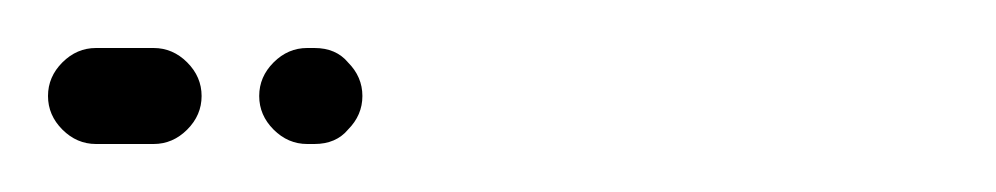

<svg xmlns="http://www.w3.org/2000/svg" viewBox="-40 -40 415 80"><path d="M-14 14Q-20 8 -20 0Q-20 -8 -14 -14Q-8 -20 0 -20H24Q32 -20 38 -14Q44 -8 44 0Q44 8 38 14Q32 20 24 20H0Q-8 20 -14 14ZM105 14Q111 8 111 0Q111 -8 105 -14Q100 -20 91 -20H88Q80 -20 74 -14Q68 -8 68 0Q68 8 74 14Q80 20 88 20H91Q100 20 105 14Z"/></svg>

Font: FRB American Cursive Dashed
Style: Bold Italic
Weight: 700
Italic angle: -25°
Version: Version 2.0;Modular Font Editor K font №1